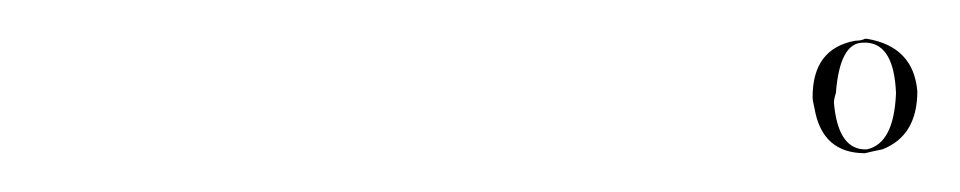

<svg xmlns="http://www.w3.org/2000/svg" viewBox="-20 -540 495 99"><path d="M426 -518Q425 -518 425 -518Q413 -518 411 -492Q410 -489 410 -487Q412 -464 425 -463Q425 -463 425.5 -463Q426 -463 427 -463Q441 -466 442 -492Q441 -517 427 -518ZM427 -520Q451 -516 453 -493Q453 -470 435 -463Q430 -462 426 -461Q404 -461 400 -484Q399 -488 399 -490Q399 -515 421 -519Q424 -519 426 -520Z"/></svg>

Font: Maria
Style: Christmas
Weight: 400
Designer: Muhammad Yoni
Version: Version 001.000